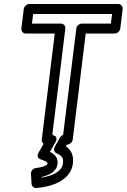

<svg xmlns="http://www.w3.org/2000/svg" viewBox="-20 -699 634 961"><path d="M259 -16C259 -16 242 -24 242 -25L307 -556C309 -571 296 -581 285 -581H140L146 -629H541L535 -581H390C375 -581 363 -567 362 -556L296 -24C289 -22 283 -15 280 -10L254 36C247 48 251 63 264 69C288 79 299 90 295 119C291 155 252 180 187 190V187C222 179 263 163 268 121C272 92 254 73 230 61L259 10C264 2 264 -9 259 -16ZM315 25C326 25 342 15 344 0L409 -531H554C565 -531 580 -541 582 -556L594 -654C595 -665 587 -679 572 -679H127C116 -679 101 -669 99 -654L87 -556C86 -545 94 -531 109 -531H254L189 0C188 5 190 14 198 21L173 65C161 86 175 96 184 99C220 110 218 118 218 121C218 123 209 136 160 142C144 144 134 158 135 171L138 221C139 233 149 243 162 242C239 236 334 205 345 119C350 79 335 50 310 34C310 34 313 25 315 25Z"/></svg>

Font: Falling Sky
Style: CondOuObl
Weight: 400
Designer: Paul D. Hunt
Foundry: Adobe Systems Incorporated
Version: Version 1.02